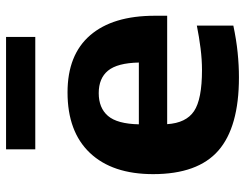

<svg xmlns="http://www.w3.org/2000/svg" viewBox="-108 -690 809 634"><g transform="rotate(-90 297.0 -373.5)"><path d="M358 10.5Q194 10.5 116.2 -57.5Q38.5 -125.5 38.5 -273Q38.5 -407.5 108.5 -481.5Q178.5 -555.5 308.5 -555.5Q432.5 -555.5 497 -480.8Q561.5 -406 561.5 -267.5V-226.5H203.5Q207.5 -164 246.5 -137.8Q285.5 -111.5 382.5 -111.5Q416 -111.5 453.8 -116.2Q491.5 -121 529 -128.5V-8Q482 2 440 6.2Q398 10.5 358 10.5ZM306 -452.5Q257 -452.5 230.8 -422Q204.5 -391.5 203 -320H407Q405.5 -391 380.2 -421.8Q355 -452.5 306 -452.5ZM120.5 -662V-758.5H491.5V-662Z"/></g></svg>

Font: Encode Sans SemiExpanded SemiExpanded
Style: Bold
Weight: 700
Width: 6
Designer: Multiple Designers
Foundry: Impallari Type
Version: Version 3.000; ttfautohint (v1.8.3) -l 8 -r 50 -G 200 -x 14 